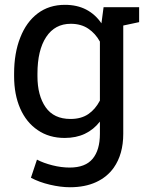

<svg xmlns="http://www.w3.org/2000/svg" viewBox="-20 -558 605 791"><path d="M268.1 213.4Q230 213.4 185.5 202.9Q141.1 192.4 107.4 174.3L132.3 99.6Q159.2 113.8 195.8 123Q232.4 132.3 267.1 132.3Q331.5 132.3 361.6 96.2Q391.6 60.1 391.6 -6.8V-57.1Q365.7 -23.9 329.6 -6.8Q293.5 10.3 246.6 10.3Q182.1 10.3 135.3 -22Q88.4 -53.7 63.2 -111.1Q38.1 -168.5 38.1 -244.1V-254.4Q38.1 -339.4 63.5 -403.3Q88.4 -467.3 135.3 -502.7Q182.1 -538.1 247.6 -538.1Q297.4 -538.1 335 -518.6Q372.6 -499 397.9 -461.9L406.7 -528.3H487.8V-6.8Q487.8 77.1 448.7 132.8Q421.4 171.4 375.7 192.4Q330.1 213.4 268.1 213.4ZM270.5 -67.9Q314 -67.9 343.3 -87.6Q372.6 -107.4 391.6 -143.6V-386.7Q373 -420.4 343.3 -440.2Q313.5 -460 271.5 -460Q206.1 -460 170.2 -405.5Q134.3 -351.1 134.3 -254.4V-244.1Q134.3 -164.6 168 -116.2Q201.7 -67.9 270.5 -67.9ZM473.1 -449.7 435.5 -528.3H553.2V-466.8Z"/></svg>

Font: Hanuman
Style: Regular
Weight: 400
Designer: Danh Hong
Foundry: Danh Hong
Version: Version 9.000